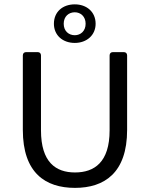

<svg xmlns="http://www.w3.org/2000/svg" viewBox="-20 -869 701 899"><path d="M232.4 -757.8C232.4 -704.1 273.4 -668 330.1 -668C385.7 -668 427.7 -704.1 427.7 -757.8C427.7 -813.5 385.7 -848.6 330.1 -848.6C273.4 -848.6 232.4 -813.5 232.4 -757.8ZM380.9 -757.8C380.9 -723.6 357.4 -704.1 330.1 -704.1C301.8 -704.1 278.3 -723.6 278.3 -757.8C278.3 -792 301.8 -811.5 330.1 -811.5C357.4 -811.5 380.9 -792 380.9 -757.8ZM86.9 -260.7C86.9 -59.6 192.4 10.7 331.1 10.7C468.8 10.7 575.2 -59.6 575.2 -260.7V-609.4C575.2 -619.1 569.3 -625 559.6 -625H508.8C499 -625 493.2 -619.1 493.2 -609.4V-258.8C493.2 -109.4 421.9 -61.5 331.1 -61.5C241.2 -61.5 171.9 -109.4 171.9 -258.8V-609.4C171.9 -619.1 166 -625 156.2 -625H102.5C92.8 -625 86.9 -619.1 86.9 -609.4Z"/></svg>

Font: Ed Sans Neue
Style: Regular
Weight: 400
Designer: Stephen Hutchings
Version: Version 1.004;PS 001.004;hotconv 1.0.88;makeotf.lib2.5.64775